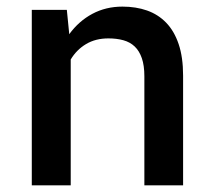

<svg xmlns="http://www.w3.org/2000/svg" viewBox="-20 -558 640 578"><path d="M181.2 -528.3 188.5 -455.1Q217.3 -494.6 258.1 -516.4Q298.8 -538.1 348.6 -538.1Q389.2 -538.1 422.6 -526.4Q456.1 -514.6 480.2 -489.7Q504.4 -464.8 517.8 -425.3Q531.2 -385.7 531.2 -330.1V0H414.6V-328.1Q414.6 -360.8 407 -382.8Q399.4 -404.8 385.5 -418Q371.6 -431.2 351.6 -436.8Q331.5 -442.4 306.2 -442.4Q267.6 -442.4 239 -425.3Q210.4 -408.2 192.9 -378.9V0H75.7V-528.3Z"/></svg>

Font: Roboto Mono
Style: Regular
Weight: 500
Designer: Google
Version: Version 2.000986; 2015; ttfautohint (v1.3)